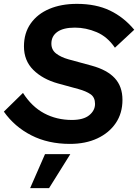

<svg xmlns="http://www.w3.org/2000/svg" viewBox="-20 -735 715 994"><path d="M342 10Q229 10 142 -34.5Q55 -79 0 -157L99 -254Q144 -183 208.5 -148.5Q273 -114 352 -114Q412 -114 442 -138.5Q472 -163 472 -197Q472 -231 449 -247Q426 -263 386 -274L280 -303Q201 -325 152.5 -373Q104 -421 104 -495Q104 -564 139 -613.5Q174 -663 235.5 -689Q297 -715 378 -715Q477 -715 549 -680.5Q621 -646 675 -581L575 -488Q536 -545 480.5 -568.5Q425 -592 368 -592Q308 -592 277 -570Q246 -548 246 -509Q246 -477 270.5 -458Q295 -439 334 -428L455 -395Q535 -373 574.5 -330Q614 -287 614 -218Q614 -149 579.5 -98Q545 -47 484 -18.5Q423 10 342 10ZM344 63 234 239H136L213 63Z"/></svg>

Font: Prodigy Sans SemiBold
Style: Italic
Weight: 600
Italic angle: -13°
Designer: Wei Huang
Foundry: Wei Huang
Version: Version 1.003; ttfautohint (v1.8.3)